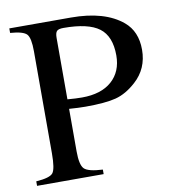

<svg xmlns="http://www.w3.org/2000/svg" viewBox="-76 -729 710 795"><g transform="rotate(-10 278.5 -331.0)"><path d="M16 -662H275Q417 -662 492 -599Q542 -557 542 -480Q542 -400 485 -349Q443 -311 399 -299.5Q355 -288 271 -288Q242 -288 202 -291V-112Q202 -55 218.5 -38.5Q235 -22 296 -19V0H16V-19Q74 -23 87 -40Q100 -57 100 -122V-551Q100 -607 85.5 -623Q71 -639 16 -643ZM202 -589V-331Q237 -328 263 -328Q344 -328 388.5 -367.5Q433 -407 433 -475Q433 -556 387 -590.5Q341 -625 237 -625Q216 -625 209 -617.5Q202 -610 202 -589Z"/></g></svg>

Font: STIX Math
Style: Regular
Weight: 400
Designer: MicroPress Inc., with final additions and corrections provided by Coen Hoffman, Elsevier (retired)
Version: Version 1.1.1